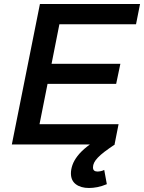

<svg xmlns="http://www.w3.org/2000/svg" viewBox="-20 -720 718 957"><path d="M237 -402H580L559 -302H217L177 -101H571L551 0H39L179 -700H678L658 -599H276ZM552.5 0Q522 20.5 501.2 36.2Q480.5 52 467.8 65.5Q455 79 449.2 90.8Q443.5 102.5 443.5 114Q443.5 125.5 449.5 130.2Q455.5 135 465.5 135Q472.5 135 481.8 133.2Q491 131.5 499.5 127L512.5 198Q487.5 208.5 465.2 212.8Q443 217 423.5 217Q383 217 358.2 198.5Q333.5 180 333.5 144Q333.5 124.5 341 102.8Q348.5 81 366.2 57.8Q384 34.5 413.8 10.8Q443.5 -13 487.5 -36Z"/></svg>

Font: Argentum Sans
Style: Italic
Weight: 400
Italic angle: -11.3099°
Designer: Julieta Ulanovsky, Owen Earl, Rasmus Andersson, Cristiano Sobral
Foundry: The Argentum Sans Project Authors
Version: Version 3.131; ttfautohint (v1.8.4.7-5d5b-dirty)